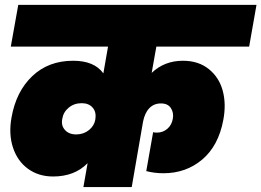

<svg xmlns="http://www.w3.org/2000/svg" viewBox="-20 -760 1062 780"><path d="M318.8 0 335.9 -97.2Q283.2 -43 195.8 -43Q136.7 -43 93.8 -74.2Q50.8 -105.5 32.7 -160.6Q14.6 -215.8 26.9 -283.2Q45.4 -388.2 111.1 -450.7Q176.8 -513.2 276.9 -513.2Q363.3 -513.2 399.9 -461.9L418.9 -570.8H23.9L54.2 -740.2H1022L992.2 -570.8H615.2L596.2 -463.9Q647.9 -513.2 723.1 -513.2Q786.1 -513.2 828.1 -479.5Q870.1 -445.8 884.8 -391.6Q899.4 -337.4 887.2 -272.9Q867.7 -168 801.8 -112.1Q735.8 -56.2 644 -56.2Q607.4 -56.2 574.2 -64.9L602.1 -223.1Q607.9 -221.2 617.2 -221.2Q641.6 -221.2 659.7 -236.6Q677.7 -252 682.1 -277.8Q686.5 -301.8 674.3 -320.8Q662.1 -339.8 633.8 -339.8Q605 -339.8 586.4 -320.3Q567.9 -300.8 561 -265.1L515.1 0ZM291 -213.9Q320.3 -214.4 341.6 -231.7Q362.8 -249 367.2 -273.9V-275.9Q372.1 -304.7 356.4 -322.8Q340.8 -340.8 312 -340.8Q281.2 -340.8 259.3 -322.8Q237.3 -304.7 232.9 -276.9Q227.5 -249.5 244.4 -231.4Q261.2 -213.4 291 -213.9Z"/></svg>

Font: SVN-Poppins Black
Style: Italic
Weight: 900
Italic angle: -10°
Designer: Ninad Kale (Devanagari), Jonny Pinhorn (Latin)
Foundry: Indian Type Foundry
Version: Version 3.002 2017